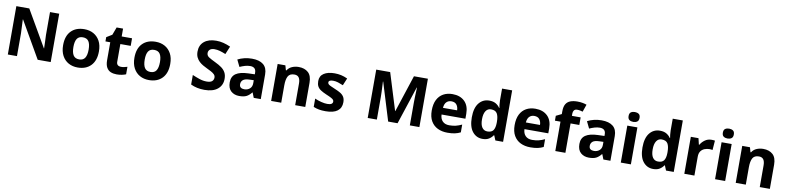

<svg xmlns="http://www.w3.org/2000/svg" viewBox="-4 -1774 11424 2792"><g transform="rotate(10 5708.5 -377.5)"><path d="M723 0H531L220 -540H216Q218 -489 220.5 -438Q223 -387 225 -336V0H90V-714H281L591 -179H594Q593 -229 591 -278Q589 -327 587 -376V-714H723Z M1387 -274Q1387 -138 1315.5 -64Q1244 10 1121 10Q1045 10 985.5 -23Q926 -56 892 -119.5Q858 -183 858 -274Q858 -410 929 -483Q1000 -556 1124 -556Q1201 -556 1260 -523Q1319 -490 1353 -427.5Q1387 -365 1387 -274ZM1010 -274Q1010 -193 1036.5 -151.5Q1063 -110 1123 -110Q1182 -110 1208.5 -151.5Q1235 -193 1235 -274Q1235 -355 1208.5 -395.5Q1182 -436 1122 -436Q1063 -436 1036.5 -395.5Q1010 -355 1010 -274Z M1740 -109Q1765 -109 1788 -114Q1811 -119 1834 -126V-15Q1810 -5 1774.5 2.5Q1739 10 1697 10Q1648 10 1609.5 -6Q1571 -22 1548.5 -61.5Q1526 -101 1526 -171V-434H1455V-497L1537 -547L1580 -662H1675V-546H1828V-434H1675V-171Q1675 -140 1693 -124.5Q1711 -109 1740 -109Z M2440 -274Q2440 -138 2368.5 -64Q2297 10 2174 10Q2098 10 2038.5 -23Q1979 -56 1945 -119.5Q1911 -183 1911 -274Q1911 -410 1982 -483Q2053 -556 2177 -556Q2254 -556 2313 -523Q2372 -490 2406 -427.5Q2440 -365 2440 -274ZM2063 -274Q2063 -193 2089.5 -151.5Q2116 -110 2176 -110Q2235 -110 2261.5 -151.5Q2288 -193 2288 -274Q2288 -355 2261.5 -395.5Q2235 -436 2175 -436Q2116 -436 2089.5 -395.5Q2063 -355 2063 -274Z M3256 -198Q3256 -103 3187.5 -46.5Q3119 10 2993 10Q2880 10 2791 -33V-174Q2842 -152 2896.5 -133.5Q2951 -115 3005 -115Q3061 -115 3084.5 -136.5Q3108 -158 3108 -191Q3108 -218 3089.5 -237Q3071 -256 3040 -272.5Q3009 -289 2969 -308Q2944 -320 2915 -336.5Q2886 -353 2859.5 -377.5Q2833 -402 2816 -437Q2799 -472 2799 -521Q2799 -617 2864 -670.5Q2929 -724 3041 -724Q3097 -724 3147.5 -711Q3198 -698 3253 -674L3204 -556Q3155 -576 3116 -587Q3077 -598 3036 -598Q2993 -598 2970 -578Q2947 -558 2947 -526Q2947 -488 2981 -466Q3015 -444 3082 -412Q3137 -386 3175.5 -358Q3214 -330 3235 -292Q3256 -254 3256 -198Z M3598 -557Q3708 -557 3766.5 -509.5Q3825 -462 3825 -364V0H3721L3692 -74H3688Q3653 -30 3614 -10Q3575 10 3507 10Q3434 10 3386 -32.5Q3338 -75 3338 -163Q3338 -250 3399 -291.5Q3460 -333 3582 -337L3677 -340V-364Q3677 -407 3654.5 -427Q3632 -447 3592 -447Q3552 -447 3514 -435.5Q3476 -424 3438 -407L3389 -508Q3433 -531 3486.5 -544Q3540 -557 3598 -557ZM3619 -251Q3547 -249 3519 -225Q3491 -201 3491 -162Q3491 -128 3511 -113.5Q3531 -99 3563 -99Q3611 -99 3644 -127.5Q3677 -156 3677 -208V-253Z M4288 -556Q4376 -556 4429 -508.5Q4482 -461 4482 -356V0H4333V-319Q4333 -378 4312 -407.5Q4291 -437 4245 -437Q4177 -437 4152 -390.5Q4127 -344 4127 -257V0H3978V-546H4092L4112 -476H4120Q4146 -518 4191.5 -537Q4237 -556 4288 -556Z M5016 -162Q5016 -79 4957.5 -34.5Q4899 10 4783 10Q4726 10 4685 2.5Q4644 -5 4603 -22V-145Q4647 -125 4698 -112Q4749 -99 4788 -99Q4832 -99 4850.5 -112Q4869 -125 4869 -146Q4869 -160 4861.5 -171Q4854 -182 4829 -196Q4804 -210 4751 -232Q4700 -254 4667 -275.5Q4634 -297 4618 -327.5Q4602 -358 4602 -404Q4602 -480 4661 -518Q4720 -556 4818 -556Q4869 -556 4915 -546Q4961 -536 5010 -513L4965 -406Q4925 -423 4889 -434.5Q4853 -446 4816 -446Q4750 -446 4750 -410Q4750 -397 4758.5 -386.5Q4767 -376 4791.5 -364Q4816 -352 4864 -332Q4911 -313 4945 -292.5Q4979 -272 4997.5 -241.5Q5016 -211 5016 -162Z M5706 0 5534 -560H5530Q5531 -540 5533 -500Q5535 -460 5537 -414.5Q5539 -369 5539 -332V0H5404V-714H5610L5779 -168H5782L5961 -714H6167V0H6026V-338Q6026 -372 6027.5 -416Q6029 -460 6030.5 -499.5Q6032 -539 6033 -559H6029L5845 0Z M6560 -556Q6673 -556 6739 -491.5Q6805 -427 6805 -308V-236H6453Q6455 -173 6490.5 -137Q6526 -101 6589 -101Q6642 -101 6685 -111.5Q6728 -122 6774 -144V-29Q6734 -9 6689.5 0.5Q6645 10 6582 10Q6500 10 6437 -20.5Q6374 -51 6338 -113Q6302 -175 6302 -269Q6302 -365 6334.5 -428.5Q6367 -492 6425 -524Q6483 -556 6560 -556ZM6561 -450Q6518 -450 6489.5 -422Q6461 -394 6456 -335H6665Q6664 -385 6639 -417.5Q6614 -450 6561 -450Z M7099 10Q7008 10 6950.5 -61.5Q6893 -133 6893 -272Q6893 -412 6951 -484Q7009 -556 7103 -556Q7162 -556 7200 -533Q7238 -510 7260 -476H7265Q7262 -492 7258 -522.5Q7254 -553 7254 -585V-760H7403V0H7289L7260 -71H7254Q7232 -37 7195 -13.5Q7158 10 7099 10ZM7151 -109Q7213 -109 7238 -145.5Q7263 -182 7264 -255V-271Q7264 -351 7239.5 -393Q7215 -435 7149 -435Q7100 -435 7072 -392.5Q7044 -350 7044 -270Q7044 -190 7072 -149.5Q7100 -109 7151 -109Z M7784 -556Q7897 -556 7963 -491.5Q8029 -427 8029 -308V-236H7677Q7679 -173 7714.5 -137Q7750 -101 7813 -101Q7866 -101 7909 -111.5Q7952 -122 7998 -144V-29Q7958 -9 7913.5 0.5Q7869 10 7806 10Q7724 10 7661 -20.5Q7598 -51 7562 -113Q7526 -175 7526 -269Q7526 -365 7558.5 -428.5Q7591 -492 7649 -524Q7707 -556 7784 -556ZM7785 -450Q7742 -450 7713.5 -422Q7685 -394 7680 -335H7889Q7888 -385 7863 -417.5Q7838 -450 7785 -450Z M8452 -434H8323V0H8174V-434H8092V-506L8174 -546V-586Q8174 -656 8197.5 -694.5Q8221 -733 8264.5 -749Q8308 -765 8367 -765Q8411 -765 8446.5 -758Q8482 -751 8504 -742L8466 -633Q8449 -638 8429 -642.5Q8409 -647 8383 -647Q8352 -647 8337.5 -628Q8323 -609 8323 -580V-546H8452Z M8761 -557Q8871 -557 8929.5 -509.5Q8988 -462 8988 -364V0H8884L8855 -74H8851Q8816 -30 8777 -10Q8738 10 8670 10Q8597 10 8549 -32.5Q8501 -75 8501 -163Q8501 -250 8562 -291.5Q8623 -333 8745 -337L8840 -340V-364Q8840 -407 8817.5 -427Q8795 -447 8755 -447Q8715 -447 8677 -435.5Q8639 -424 8601 -407L8552 -508Q8596 -531 8649.5 -544Q8703 -557 8761 -557ZM8782 -251Q8710 -249 8682 -225Q8654 -201 8654 -162Q8654 -128 8674 -113.5Q8694 -99 8726 -99Q8774 -99 8807 -127.5Q8840 -156 8840 -208V-253Z M9216 -760Q9249 -760 9273 -744.5Q9297 -729 9297 -687Q9297 -646 9273 -630Q9249 -614 9216 -614Q9182 -614 9158.5 -630Q9135 -646 9135 -687Q9135 -729 9158.5 -744.5Q9182 -760 9216 -760ZM9290 -546V0H9141V-546Z M9619 10Q9528 10 9470.5 -61.5Q9413 -133 9413 -272Q9413 -412 9471 -484Q9529 -556 9623 -556Q9682 -556 9720 -533Q9758 -510 9780 -476H9785Q9782 -492 9778 -522.5Q9774 -553 9774 -585V-760H9923V0H9809L9780 -71H9774Q9752 -37 9715 -13.5Q9678 10 9619 10ZM9671 -109Q9733 -109 9758 -145.5Q9783 -182 9784 -255V-271Q9784 -351 9759.5 -393Q9735 -435 9669 -435Q9620 -435 9592 -392.5Q9564 -350 9564 -270Q9564 -190 9592 -149.5Q9620 -109 9671 -109Z M10384 -556Q10395 -556 10410 -555Q10425 -554 10434 -552L10423 -412Q10416 -414 10402.5 -415.5Q10389 -417 10379 -417Q10341 -417 10306 -403.5Q10271 -390 10249.5 -360Q10228 -330 10228 -278V0H10079V-546H10192L10214 -454H10221Q10245 -496 10287 -526Q10329 -556 10384 -556Z M10608 -760Q10641 -760 10665 -744.5Q10689 -729 10689 -687Q10689 -646 10665 -630Q10641 -614 10608 -614Q10574 -614 10550.5 -630Q10527 -646 10527 -687Q10527 -729 10550.5 -744.5Q10574 -760 10608 -760ZM10682 -546V0H10533V-546Z M11148 -556Q11236 -556 11289 -508.5Q11342 -461 11342 -356V0H11193V-319Q11193 -378 11172 -407.5Q11151 -437 11105 -437Q11037 -437 11012 -390.5Q10987 -344 10987 -257V0H10838V-546H10952L10972 -476H10980Q11006 -518 11051.5 -537Q11097 -556 11148 -556Z"/></g></svg>

Font: Noto Sans Medefaidrin
Style: Bold
Weight: 700
Designer: Dalton Maag Ltd
Foundry: Dalton Maag Ltd
Version: Version 1.002; ttfautohint (v1.8.4.7-5d5b)